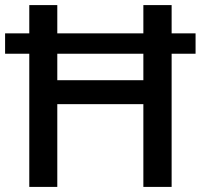

<svg xmlns="http://www.w3.org/2000/svg" viewBox="-20 -734 789 754"><path d="M95 0V-523H0V-603H95V-714H205V-603H543V-714H654V-603H748V-523H654V0H543V-325H205V0ZM205 -419H543V-523H205Z"/></svg>

Font: Noto Sans Javanese Medium
Style: Regular
Weight: 500
Version: Version 2.004